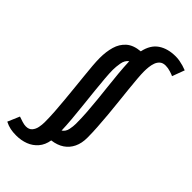

<svg xmlns="http://www.w3.org/2000/svg" viewBox="-340 -844 1143 1143"><g transform="rotate(45 231.5 -272.5)"><path d="M401 -775Q418 -775 434.5 -772Q451 -769 466.5 -764.5Q482 -760 497 -754L468 -676Q461 -680 439 -687Q417 -694 397 -694Q374 -694 360.5 -682.5Q347 -671 340.5 -653Q334 -635 332 -615Q330 -595 330 -578Q330 -555 333 -519Q336 -483 340.5 -438.5Q345 -394 350.5 -344.5Q356 -295 360.5 -244.5Q365 -194 368 -147Q371 -100 371 -60Q371 -14 354.5 20.5Q338 55 307 76Q276 97 230 103Q223 146 198.5 174.5Q174 203 138.5 216.5Q103 230 61 230Q34 230 12 225.5Q-10 221 -34 209L-2 134Q12 139 31 145Q50 151 64 151Q90 151 103.5 135.5Q117 120 121.5 97.5Q126 75 126 54Q126 13 123 -32.5Q120 -78 115.5 -124.5Q111 -171 106.5 -217Q102 -263 97.5 -305.5Q93 -348 90 -384.5Q87 -421 87 -449Q87 -501 99.5 -544.5Q112 -588 143.5 -616Q175 -644 232 -649Q246 -715 290 -745Q334 -775 401 -775ZM225 -559Q203 -543 197.5 -511Q192 -479 192 -453Q192 -427 195.5 -384Q199 -341 204.5 -288.5Q210 -236 216 -180.5Q222 -125 226.5 -73.5Q231 -22 232 18Q253 4 258.5 -22.5Q264 -49 264 -71Q264 -120 260.5 -168.5Q257 -217 252 -266Q247 -315 241.5 -364Q236 -413 231.5 -461.5Q227 -510 225 -559Z"/></g></svg>

Font: Rosario Light
Style: Bold Italic
Weight: 700
Italic angle: -8.05°
Version: Version 1.101; ttfautohint (v1.8.1.43-b0c9)